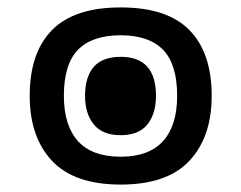

<svg xmlns="http://www.w3.org/2000/svg" viewBox="-20 -486 649 517"><path d="M305 11Q180 11 120 -53Q60 -117 60 -228Q60 -344 120 -405Q180 -466 305 -466Q430 -466 490 -405Q550 -344 550 -228Q550 -117 490 -53Q430 11 305 11ZM305 -64Q381 -64 419 -106Q457 -148 457 -228Q457 -313 419 -352Q381 -391 305 -391Q228 -391 190 -352Q152 -313 152 -228Q152 -148 190 -106Q228 -64 305 -64ZM305 -122Q256 -122 232.5 -151Q209 -180 209 -228Q209 -279 232.5 -306Q256 -333 305 -333Q400 -333 400 -228Q400 -180 377 -151Q354 -122 305 -122Z"/></svg>

Font: Noto Sans Thai UI Med
Style: Regular
Weight: 500
Designer: Monotype Design Team
Foundry: Monotype Imaging Inc.
Version: Version 2.000;GOOG;noto-source:20170915:90ef993387c0